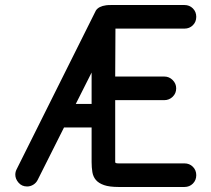

<svg xmlns="http://www.w3.org/2000/svg" viewBox="-20 -744 841 765"><path d="M715 -724Q735 -724 748.5 -710.5Q762 -697 762 -677Q762 -657 748.5 -643.5Q735 -630 715 -630H440L439 -439H635Q654 -439 668 -425Q682 -411 682 -392Q682 -372 668 -358.5Q654 -345 635 -345H439V-98Q439 -96 441.5 -94.5Q444 -93 453 -93H715Q735 -93 748.5 -79.5Q762 -66 762 -46Q762 -26 748.5 -12.5Q735 1 715 1H453Q416 1 394.5 -6.5Q373 -14 362 -27Q351 -40 348 -58.5Q345 -77 345 -98V-236H235L130 -27Q124 -15 112.5 -8Q101 -1 88 -1Q67 -1 54 -16Q41 -31 41 -48Q41 -59 46 -69L362 -702Q373 -719 403 -723Q410 -724 423 -724ZM345 -455 282 -330H345Z"/></svg>

Font: VDS
Style: Regular
Weight: 400
Designer: artmaker
Foundry: artmaker
Version: Version 1.000 2009 initial release